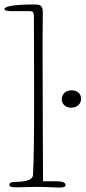

<svg xmlns="http://www.w3.org/2000/svg" viewBox="-50 -840 384 861"><path d="M142 -785C142 -819 127 -820 100 -820C63 -820 -30 -818 -30 -799C-30 -792 -16 -790 6 -790H83C100 -790 102 -783 102 -762C102 -680 103 -593 103 -413C103 -232 102 -135 98 -55C97 -38 77 -27 36 -25L13 -24C-2 -23 -8 -19 -8 -11C-8 -3 -1 0 25 0C46 0 89 -2 116 -2C150 -2 197 1 216 1C237 1 244 -3 244 -10C244 -18 237 -27 204 -27H143C143 -121 141 -309 141 -626C141 -628 141 -719 142 -785ZM227 -395C227 -378 239 -357 269 -357C298 -357 314 -377 314 -397C314 -415 301 -435 271 -435C239 -435 227 -412 227 -395Z"/></svg>

Font: Life Savers
Style: Regular
Weight: 400
Designer: Pablo Impallari, Rodrigo Fuenzalida, Brenda Gallo
Foundry: Pablo Impallari, Rodrigo Fuenzalida, Brenda Gallo
Version: Version 3.000